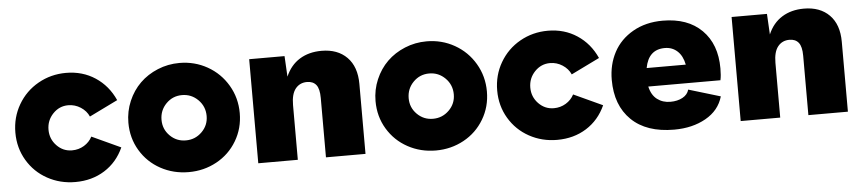

<svg xmlns="http://www.w3.org/2000/svg" viewBox="-37 -708 4130 919"><g transform="rotate(-5 2028.0 -249.0)"><path d="M28.8 -247.1Q28.8 -320.3 64.2 -381.1Q99.6 -441.9 160.9 -476.6Q222.2 -511.2 294.9 -511.2Q374 -511.2 435.1 -470.9Q496.1 -430.7 527.8 -359.9L391.1 -293Q378.9 -320.8 351.6 -338.4Q324.2 -356 292 -356Q249 -356 218.5 -324Q188 -292 188 -247.1Q188 -202.6 218.5 -170.9Q249 -139.2 292 -139.2Q323.7 -139.2 349.9 -155Q376 -170.9 389.2 -196.8L527.8 -132.8Q496.6 -63.5 435.5 -25.1Q374.5 13.2 294.9 13.2Q221.7 13.2 160.9 -20.3Q100.1 -53.7 64.5 -113.5Q28.8 -173.3 28.8 -247.1Z M571.8 -247.1Q571.8 -301.8 592.8 -350.8Q613.8 -399.9 649.7 -435.1Q685.5 -470.2 735.1 -490.7Q784.7 -511.2 839.8 -511.2Q912.6 -511.2 973.9 -476.6Q1035.2 -441.9 1071 -381.1Q1106.9 -320.3 1106.9 -247.1Q1106.9 -173.8 1071 -113.8Q1035.2 -53.7 973.9 -20.3Q912.6 13.2 839.8 13.2Q766.1 13.2 704.8 -20.3Q643.6 -53.7 607.7 -113.5Q571.8 -173.3 571.8 -247.1ZM731 -247.1Q731 -202.1 762.5 -170.7Q793.9 -139.2 838.9 -139.2Q883.8 -139.2 915.8 -170.7Q947.8 -202.1 947.8 -247.1Q947.8 -293 915.8 -325Q883.8 -356.9 838.9 -356.9Q793.9 -356.9 762.5 -325Q731 -293 731 -247.1Z M1522.5 -509.8Q1599.6 -509.8 1644.5 -464.4Q1689.5 -418.9 1689.5 -335.9V0H1499.5V-285.2Q1499.5 -329.6 1484.4 -348.4Q1469.2 -367.2 1440.4 -367.2Q1405.8 -367.2 1385 -341.6Q1364.3 -315.9 1364.3 -263.2V0H1174.3V-500H1344.2L1349.6 -400.9Q1372.6 -454.6 1417 -482.2Q1461.4 -509.8 1522.5 -509.8Z M1759.3 -247.1Q1759.3 -301.8 1780.3 -350.8Q1801.3 -399.9 1837.2 -435.1Q1873 -470.2 1922.6 -490.7Q1972.2 -511.2 2027.3 -511.2Q2100.1 -511.2 2161.4 -476.6Q2222.7 -441.9 2258.5 -381.1Q2294.4 -320.3 2294.4 -247.1Q2294.4 -173.8 2258.5 -113.8Q2222.7 -53.7 2161.4 -20.3Q2100.1 13.2 2027.3 13.2Q1953.6 13.2 1892.3 -20.3Q1831.1 -53.7 1795.2 -113.5Q1759.3 -173.3 1759.3 -247.1ZM1918.5 -247.1Q1918.5 -202.1 1950 -170.7Q1981.4 -139.2 2026.4 -139.2Q2071.3 -139.2 2103.3 -170.7Q2135.3 -202.1 2135.3 -247.1Q2135.3 -293 2103.3 -325Q2071.3 -356.9 2026.4 -356.9Q1981.4 -356.9 1950 -325Q1918.5 -293 1918.5 -247.1Z M2343.8 -247.1Q2343.8 -320.3 2379.2 -381.1Q2414.6 -441.9 2475.8 -476.6Q2537.1 -511.2 2609.9 -511.2Q2689 -511.2 2750 -470.9Q2811 -430.7 2842.8 -359.9L2706.1 -293Q2693.8 -320.8 2666.5 -338.4Q2639.2 -356 2606.9 -356Q2564 -356 2533.4 -324Q2502.9 -292 2502.9 -247.1Q2502.9 -202.6 2533.4 -170.9Q2564 -139.2 2606.9 -139.2Q2638.7 -139.2 2664.8 -155Q2690.9 -170.9 2704.1 -196.8L2842.8 -132.8Q2811.5 -63.5 2750.5 -25.1Q2689.5 13.2 2609.9 13.2Q2536.6 13.2 2475.8 -20.3Q2415 -53.7 2379.4 -113.5Q2343.8 -173.3 2343.8 -247.1Z M3171.9 13.2Q3039.1 13.2 2966.8 -57.1Q2894.5 -127.4 2894.5 -250Q2894.5 -323.2 2925.8 -382.1Q2957 -440.9 3018.6 -476.1Q3080.1 -511.2 3161.6 -511.2Q3281.7 -511.2 3349.6 -443.6Q3417.5 -376 3417.5 -259.8Q3417.5 -225.1 3412.6 -203.1H3065.9Q3075.2 -161.6 3101.8 -141.4Q3128.4 -121.1 3165.5 -121.1Q3199.2 -121.1 3223.9 -134.5Q3248.5 -147.9 3254.9 -171.9L3407.7 -126Q3388.7 -59.6 3324.2 -23.2Q3259.8 13.2 3171.9 13.2ZM3065.9 -292H3253.9Q3245.6 -334.5 3220.9 -357.2Q3196.3 -379.9 3160.6 -379.9Q3082 -379.9 3065.9 -292Z M3840.3 -509.8Q3917.5 -509.8 3962.4 -464.4Q4007.3 -418.9 4007.3 -335.9V0H3817.4V-285.2Q3817.4 -329.6 3802.2 -348.4Q3787.1 -367.2 3758.3 -367.2Q3723.6 -367.2 3702.9 -341.6Q3682.1 -315.9 3682.1 -263.2V0H3492.2V-500H3662.1L3667.5 -400.9Q3690.4 -454.6 3734.9 -482.2Q3779.3 -509.8 3840.3 -509.8Z"/></g></svg>

Font: Human Sans Black
Style: Regular
Weight: 800
Designer: Tim Radville
Foundry: Continuum
Version: Version 1.000;FEAKit 1.0